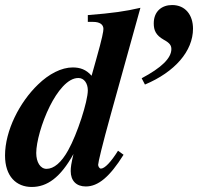

<svg xmlns="http://www.w3.org/2000/svg" viewBox="-41 -730 787 763"><path d="M535 -394C654 -444 726 -527 726 -616C726 -670 696 -710 643 -710C602 -710 570 -685 570 -637C570 -610 578 -590 610 -572C634 -559 640 -549 640 -535C640 -499 601 -461 522 -419ZM517 -699C457 -685 408 -678 308 -670V-643H329C355 -643 370 -633 370 -615C370 -606 366 -581 341 -493L323 -429C301 -454 277 -462 248 -462C203 -462 153 -436 110 -394C37 -324 -21 -211 -21 -112C-21 -29 24 13 85 13C146 13 199 -24 251 -118C242 -79 240 -66 240 -50C240 -12 262 11 300 11C349 11 395 -27 450 -115L428 -131C400 -86 375 -60 360 -60C354 -60 349 -69 349 -75C349 -84 365 -152 400 -278ZM308 -371C308 -327 266 -197 230 -133C203 -84 173 -59 144 -59C119 -59 103 -86 103 -122C103 -164 124 -242 157 -308C186 -366 228 -421 271 -420C293 -420 308 -399 308 -371Z"/></svg>

Font: STIXGeneral
Style: Bold Italic
Weight: 700
Italic angle: -16.33°
Designer: MicroPress Inc., with final additions and corrections provided by Coen Hoffman, Elsevier (retired)
Version: Version 1.1.0